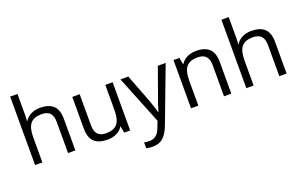

<svg xmlns="http://www.w3.org/2000/svg" viewBox="-107 -1261 3174 2003"><g transform="rotate(-20 1479.5 -260.0)"><path d="M452.1 0V-346.2Q452.1 -411.6 422.4 -443.8Q392.6 -476.1 329.1 -476.1Q244.6 -476.1 205.8 -430.2Q167 -384.3 167 -279.8V0H85.9V-759.8H167V-529.8Q167 -488.3 163.1 -460.9H168Q191.9 -499.5 236.1 -521.7Q280.3 -543.9 336.9 -543.9Q435.1 -543.9 484.1 -497.3Q533.2 -450.7 533.2 -349.1V0Z M775.9 -535.2V-188Q775.9 -122.6 805.7 -90.3Q835.4 -58.1 898.9 -58.1Q982.9 -58.1 1021.7 -104Q1060.5 -149.9 1060.5 -253.9V-535.2H1141.6V0H1074.7L1063 -71.8H1058.6Q1033.7 -32.2 989.5 -11.2Q945.3 9.8 888.7 9.8Q791 9.8 742.4 -36.6Q693.8 -83 693.8 -185.1V-535.2Z M1228.5 -535.2H1315.4L1432.6 -230Q1471.2 -125.5 1480.5 -79.1H1484.4Q1490.7 -104 1511 -164.3Q1531.2 -224.6 1643.6 -535.2H1730.5L1500.5 74.2Q1466.3 164.6 1420.7 202.4Q1375 240.2 1308.6 240.2Q1271.5 240.2 1235.4 231.9V167Q1262.2 172.9 1295.4 172.9Q1378.9 172.9 1414.6 79.1L1444.3 2.9Z M2183.6 0V-346.2Q2183.6 -411.6 2153.8 -443.8Q2124 -476.1 2060.5 -476.1Q1976.6 -476.1 1937.5 -430.7Q1898.4 -385.3 1898.4 -280.8V0H1817.4V-535.2H1883.3L1896.5 -461.9H1900.4Q1925.3 -501.5 1970.2 -523.2Q2015.1 -544.9 2070.3 -544.9Q2167 -544.9 2215.8 -498.3Q2264.6 -451.7 2264.6 -349.1V0Z M2797.4 0V-346.2Q2797.4 -411.6 2767.6 -443.8Q2737.8 -476.1 2674.3 -476.1Q2589.8 -476.1 2551 -430.2Q2512.2 -384.3 2512.2 -279.8V0H2431.2V-759.8H2512.2V-529.8Q2512.2 -488.3 2508.3 -460.9H2513.2Q2537.1 -499.5 2581.3 -521.7Q2625.5 -543.9 2682.1 -543.9Q2780.3 -543.9 2829.3 -497.3Q2878.4 -450.7 2878.4 -349.1V0Z"/></g></svg>

Font: WebKoruri
Style: Regular
Weight: 400
Foundry: lindwurm / mohemohe
Version: Version 1.00